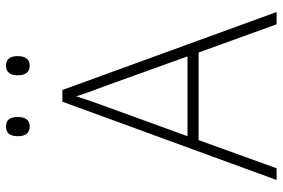

<svg xmlns="http://www.w3.org/2000/svg" viewBox="-171 -771 942 640"><g transform="rotate(-90 300.0 -451.0)"><path d="M401 -823C425 -823 433 -841 433 -863C433 -885 425 -902 401 -902C378 -902 369 -886 369 -863C369 -839 378 -823 401 -823ZM198 -823C223 -823 230 -841 230 -863C230 -885 223 -902 198 -902C175 -902 166 -887 166 -863C166 -839 175 -823 198 -823ZM20 0H59L153 -260H445L539 0H580L320 -714H281ZM267 -575C277 -601 289 -636 299 -668C309 -636 322 -600 332 -575L432 -297H166Z"/></g></svg>

Font: Noto Sans Mono ExtraLight
Style: Regular
Weight: 200
Designer: Monotype Design Team
Foundry: Monotype Imaging Inc.
Version: Version 2.014